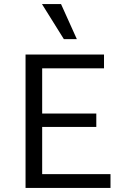

<svg xmlns="http://www.w3.org/2000/svg" viewBox="-20 -927 619 947"><path d="M525 0H106V-658H493V-590H188V-68H525ZM134 -301V-367H455V-301ZM295 -734 187 -907H281L359 -734Z"/></svg>

Font: Ysabeau Office Medium
Style: Regular
Weight: 500
Designer: Christian Thalmann (Catharsis Fonts)
Version: Version 2.001;gftools[0.9.30]; featfreeze: tnum,lnum,ss02